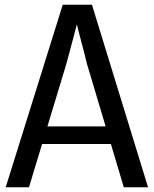

<svg xmlns="http://www.w3.org/2000/svg" viewBox="-20 -788 647 808"><path d="M4 0 244 -768H367L603 0H501L346 -519Q342 -536 335 -563.5Q328 -591 320 -620.5Q312 -650 305.5 -677Q299 -704 294 -722H313Q308 -704 301 -676.5Q294 -649 286 -619Q278 -589 270.5 -561Q263 -533 258 -515L102 0ZM133 -182V-256H468V-182Z"/></svg>

Font: Yaldevi Medium
Style: Regular
Weight: 500
Designer: Sol Matas, Rajitha Manaperi, Kosala Senevirathne
Foundry: Mooniak
Version: Version 1.100